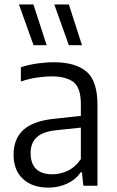

<svg xmlns="http://www.w3.org/2000/svg" viewBox="-20 -828 520 856"><path d="M195.5 8.5Q125 8.5 82.8 -30Q40.5 -68.5 40.5 -138.5Q40.5 -209.5 85.2 -249.8Q130 -290 227 -299L340.5 -311.5V-363.5Q340.5 -436.5 307.8 -462Q275 -487.5 209.5 -487.5Q180.5 -487.5 144.5 -482.2Q108.5 -477 73 -464.5V-528Q105 -539 144.8 -544.8Q184.5 -550.5 219.5 -550.5Q316 -550.5 365.2 -509.2Q414.5 -468 414.5 -360V0H351.5L345.5 -60H340.5Q316 -26 278 -8.8Q240 8.5 195.5 8.5ZM116.5 -146Q116.5 -51 214.5 -51Q247 -51 280.5 -66Q314 -81 340.5 -118.5V-259L232 -247.5Q171.5 -241.5 144 -216.2Q116.5 -191 116.5 -146ZM287 -626.5 222 -808H287L345.5 -626.5ZM129.5 -626.5 64.5 -808H129L188 -626.5Z"/></svg>

Font: Encode Sans Semi Condensed
Style: Regular
Weight: 400
Width: 4
Designer: Multiple Designers
Foundry: Impallari Type
Version: Version 3.000; ttfautohint (v1.8.3) -l 8 -r 50 -G 200 -x 14 